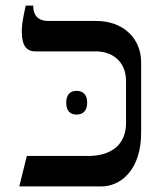

<svg xmlns="http://www.w3.org/2000/svg" viewBox="-20 -667 590 687"><path d="M49 0H343C411 0 485 -58 485 -192V-444C485 -528 423 -592 324 -592H152C117 -592 99 -612 99 -644V-647H72C61 -597 58 -577 58 -555C58 -503 75 -483 107 -483H325C374 -483 431 -454 431 -376V-227C431 -150 379 -109 296 -109H76ZM217 -300C217 -270 231 -257 254 -257C277 -257 292 -271 292 -300C292 -328 277 -342 254 -342C231 -342 217 -328 217 -300Z"/></svg>

Font: Noto Serif Hebrew
Style: Regular
Weight: 400
Designer: Monotype Design Team
Foundry: Monotype Imaging Inc.
Version: Version 1.901